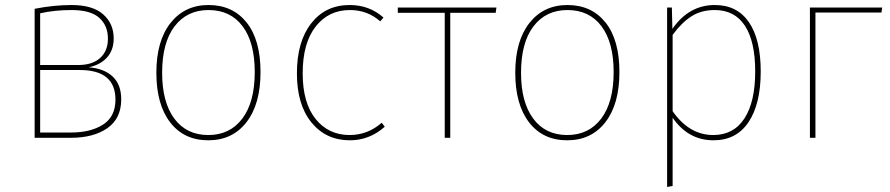

<svg xmlns="http://www.w3.org/2000/svg" viewBox="-20 -549 3546 765"><path d="M140 -21H263Q341 -21 390.5 -52.5Q440 -84 440 -152Q440 -270 298 -270H140ZM265 -509Q197 -509 140 -496V-290H292Q348 -290 379 -318Q410 -346 410 -395Q410 -447 375.5 -478Q341 -509 265 -509ZM333 -281Q395 -276 429 -244Q463 -212 463 -153Q463 -77 408 -38.5Q353 0 263 0H118V-514Q195 -529 265 -529Q349 -529 391 -492Q433 -455 433 -396Q433 -349 406 -319.5Q379 -290 333 -281Z M811 -509Q725 -509 675.5 -444Q626 -379 626 -259Q626 -142 674.5 -76.5Q723 -11 810 -11Q896 -11 945.5 -76.5Q995 -142 995 -262Q995 -380 946.5 -444.5Q898 -509 811 -509ZM811 -529Q907 -529 962.5 -459.5Q1018 -390 1018 -262Q1018 -134 962 -62Q906 10 810 10Q713 10 658 -61.5Q603 -133 603 -259Q603 -386 659.5 -457.5Q716 -529 811 -529Z M1373 -529Q1452 -529 1508 -479L1495 -464Q1444 -509 1374 -509Q1289 -509 1237.5 -443Q1186 -377 1186 -257Q1186 -139 1237.5 -75Q1289 -11 1373 -11Q1445 -11 1501 -60L1513 -44Q1452 10 1374 10Q1279 10 1221 -61Q1163 -132 1163 -257Q1163 -383 1220 -456Q1277 -529 1373 -529Z M1955 -498H1774V0H1752V-498H1565V-519H1958Z M2241 -509Q2155 -509 2105.5 -444Q2056 -379 2056 -259Q2056 -142 2104.5 -76.5Q2153 -11 2240 -11Q2326 -11 2375.5 -76.5Q2425 -142 2425 -262Q2425 -380 2376.5 -444.5Q2328 -509 2241 -509ZM2241 -529Q2337 -529 2392.5 -459.5Q2448 -390 2448 -262Q2448 -134 2392 -62Q2336 10 2240 10Q2143 10 2088 -61.5Q2033 -133 2033 -259Q2033 -386 2089.5 -457.5Q2146 -529 2241 -529Z M2822 -11Q2903 -11 2946 -77Q2989 -143 2989 -264Q2989 -384 2948 -446.5Q2907 -509 2828 -509Q2774 -509 2735 -484Q2696 -459 2660 -410V-106Q2726 -11 2822 -11ZM2828 -529Q2917 -529 2964 -460.5Q3011 -392 3011 -264Q3011 -135 2962.5 -62.5Q2914 10 2823 10Q2722 10 2660 -80V192L2638 196V-519H2657L2659 -434Q2725 -529 2828 -529Z M3207 0V-519H3495L3492 -499H3229V0Z"/></svg>

Font: FiraSans
Style: Regular
Weight: 150
Designer: Carrois Corporate & Edenspiekermann AG
Foundry: Carrois Corporate GbR & Edenspiekermann AG
Version: Version 3.106;PS 003.106;hotconv 1.0.70;makeotf.lib2.5.58329